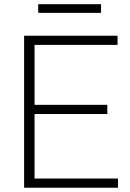

<svg xmlns="http://www.w3.org/2000/svg" viewBox="-20 -878 609 898"><path d="M531.7 0H124V-43H531.7ZM141.6 0H92.8V-710.9H141.6ZM481.9 -344.7H124V-387.7H481.9ZM529.8 -668H124V-710.9H529.8ZM452.6 -817.9H158.7V-858.4H452.6Z"/></svg>

Font: Heebo ExtraLight
Style: Regular
Weight: 250
Designer: Oded Ezer
Foundry: Ezer Type House
Version: Version 3.100